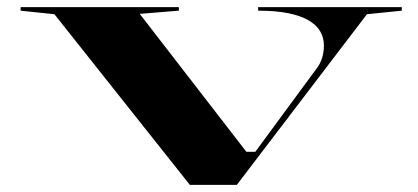

<svg xmlns="http://www.w3.org/2000/svg" viewBox="-20 -520 1177 540"><path d="M514 0 133 -480 38 -490V-500H483V-490L373 -481L673 -93H698L871 -328Q881 -341 886 -357.5Q891 -374 891 -392Q891 -414 880.5 -432Q870 -450 847.5 -463Q825 -476 790 -483Q755 -490 706 -490V-500H1110V-490L1012 -480L646 0Z"/></svg>

Font: Kalnia Expanded
Style: Regular
Weight: 400
Width: 7
Designer: Frida Medrano
Foundry: Frida Medrano
Version: Version 1.105